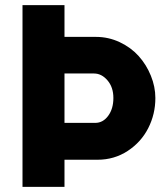

<svg xmlns="http://www.w3.org/2000/svg" viewBox="-20 -730 645 750"><path d="M586.9 -347.2Q586.9 -284.2 559.1 -229.5Q531.2 -174.8 478.8 -140.4Q426.3 -106 360.8 -106H231.9V0H67.9V-710H231.9V-585.9H355Q403.8 -585.9 447.8 -565.2Q491.7 -544.4 521.7 -511Q551.8 -477.5 569.3 -434.3Q586.9 -391.1 586.9 -347.2ZM347.2 -442.9H231.9V-250H352.1Q382.3 -250 402.6 -277.6Q422.9 -305.2 422.9 -347.2Q422.9 -389.2 399.9 -416Q377 -442.9 347.2 -442.9Z"/></svg>

Font: Raleway-v4020 ExtraBold
Style: Regular
Weight: 800
Designer: Matt McInerney, Pablo Impallari, Rodrigo Fuenzalida
Foundry: Matt McInerney, Pablo Impallari, Rodrigo Fuenzalida
Version: Version 4.020;PS 004.020;hotconv 1.0.88;makeotf.lib2.5.64775